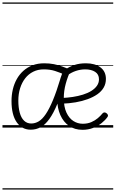

<svg xmlns="http://www.w3.org/2000/svg" viewBox="-20 -1030 934 1550"><path d="M73 -214Q73 -263 83.5 -308Q94 -353 115.5 -391.5Q137 -430 169 -458.5Q201 -487 243 -503Q285 -519 337 -519Q380 -519 415 -512Q450 -505 483 -493Q516 -481 552 -466Q526 -410 510.5 -353Q495 -296 495 -238Q495 -167 516.5 -121Q538 -75 572.5 -53Q607 -31 648 -31Q687 -31 717 -44Q747 -57 769.5 -76Q792 -95 808 -115Q816 -123 824 -122.5Q832 -122 840 -116Q848 -110 851 -102Q854 -94 848 -86Q830 -60 800 -36Q770 -12 731 3Q692 18 646 18Q583 18 537.5 -13.5Q492 -45 467 -101.5Q442 -158 442 -229Q442 -280 449.5 -322Q457 -364 468.5 -399Q480 -434 492 -461L510 -424Q464 -444 424.5 -457Q385 -470 333 -470Q286 -470 248 -451Q210 -432 183.5 -398Q157 -364 142.5 -318Q128 -272 128 -218Q128 -162 139.5 -120Q151 -78 174.5 -55.5Q198 -33 232 -33Q264 -33 293 -50.5Q322 -68 350 -109.5Q378 -151 407 -220.5Q436 -290 467 -393L508 -382Q475 -269 443.5 -192.5Q412 -116 378.5 -69.5Q345 -23 308 -3Q271 17 228 17Q157 17 115 -43Q73 -103 73 -214ZM835 -393Q835 -354 817 -323Q799 -292 766 -269Q733 -246 688 -229.5Q643 -213 590.5 -204Q538 -195 480 -193V-239Q525 -241 568 -247.5Q611 -254 649.5 -266Q688 -278 717 -296Q746 -314 762.5 -337.5Q779 -361 779 -390Q779 -430 748 -450Q717 -470 668 -470Q630 -470 592.5 -457.5Q555 -445 522 -420L501 -467Q542 -492 581.5 -505.5Q621 -519 674 -519Q747 -519 791 -486Q835 -453 835 -393ZM0 490H894V500H0ZM0 -20H894V0H0ZM0 -505H894V-500H0ZM0 -1010H894V-1000H0Z"/></svg>

Font: Playwrite NG Modern Guides
Style: Regular
Weight: 400
Designer: Veronika Burian, José Scaglione
Foundry: TypeTogether
Version: Version 1.003